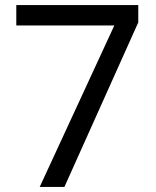

<svg xmlns="http://www.w3.org/2000/svg" viewBox="-20 -734 612 754"><path d="M136 0 429 -634H44V-714H523V-646L233 0Z"/></svg>

Font: Noto Sans Old Italic
Style: Regular
Weight: 400
Designer: Monotype Design Team
Foundry: Monotype Imaging Inc.
Version: Version 2.003; ttfautohint (v1.8.4.7-5d5b)